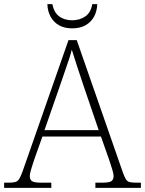

<svg xmlns="http://www.w3.org/2000/svg" viewBox="-23 -908 701 928"><path d="M-3 0V-25H18Q40 -25 51.5 -28.5Q63 -32 70 -43.5Q77 -55 86 -79L308 -714H348L571 -74Q579 -52 585.5 -41.5Q592 -31 603.5 -28Q615 -25 638 -25H658V0H438V-25H470Q505 -25 515.5 -32.5Q526 -40 526 -57Q526 -67 521 -84Q516 -101 510.5 -117.5Q505 -134 502 -143L465 -248H182L145 -144Q142 -135 136.5 -118.5Q131 -102 126 -84.5Q121 -67 121 -57Q121 -40 131.5 -32.5Q142 -25 178 -25H225V0ZM192 -279H454L380 -496Q366 -538 350 -586.5Q334 -635 324 -668Q320 -650 310.5 -621.5Q301 -593 290 -561.5Q279 -530 271 -506ZM326 -771Q288 -771 262 -786Q236 -801 221.5 -827.5Q207 -854 206 -888H230Q238 -847 263.5 -828.5Q289 -810 326 -810Q362 -810 389 -828.5Q416 -847 423 -888H447Q446 -854 431.5 -827.5Q417 -801 390.5 -786Q364 -771 326 -771Z"/></svg>

Font: Noto Serif Hentaigana ExtraLight
Style: Regular
Weight: 200
Designer: Kazuhiro Yamada
Foundry: nipponia
Version: Version 1.000